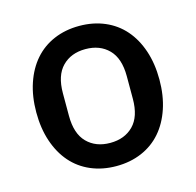

<svg xmlns="http://www.w3.org/2000/svg" viewBox="-85 -620 735 720"><g transform="rotate(-15 282.0 -260.0)"><path d="M282 12Q228 12 183.5 -7Q139 -26 108 -61.5Q77 -97 60 -147.5Q43 -198 43 -260Q43 -322 60 -372.5Q77 -423 108 -458.5Q139 -494 183.5 -513Q228 -532 282 -532Q336 -532 380.5 -513Q425 -494 456 -458.5Q487 -423 504 -372.5Q521 -322 521 -260Q521 -198 504 -147.5Q487 -97 456 -61.5Q425 -26 380.5 -7Q336 12 282 12ZM282 -78Q338 -78 372 -112.5Q406 -147 406 -216V-304Q406 -373 372 -407.5Q338 -442 282 -442Q226 -442 192 -407.5Q158 -373 158 -304V-216Q158 -147 192 -112.5Q226 -78 282 -78Z"/></g></svg>

Font: IBM Plex Sans Thai Looped Medium
Style: Regular
Weight: 500
Designer: Mike Abbink, Paul van der Laan, Pieter van Rosmalen, Ben Mitchell, Mark Frömberg
Foundry: Bold Monday
Version: Version 1.1